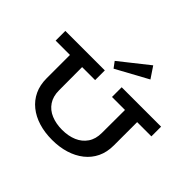

<svg xmlns="http://www.w3.org/2000/svg" viewBox="-221 -1266 1554 1554"><g transform="rotate(45 556.0 -489.0)"><path d="M556 14Q471 14 401 -7.5Q331 -29 279.5 -70.5Q228 -112 200 -171.5Q172 -231 172 -308V-626H311L312 -310Q312 -241 343.5 -194Q375 -147 430.5 -124Q486 -101 556 -101Q627 -101 682 -124.5Q737 -148 769 -195Q801 -242 801 -311L802 -626H941V-308Q941 -231 912.5 -171.5Q884 -112 831.5 -70.5Q779 -29 709 -7.5Q639 14 556 14ZM8 -575V-686H460V-575ZM653 -575V-686H1104V-575ZM500 -746 462 -797 708 -992 773 -895Z"/></g></svg>

Font: BioRhyme SemiExpanded
Style: Bold
Weight: 700
Width: 6
Designer: Aoife Mooney
Foundry: Aoife Mooney Type
Version: Version 1.600;gftools[0.9.33]